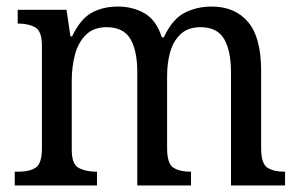

<svg xmlns="http://www.w3.org/2000/svg" viewBox="-20 -566 915 586"><path d="M25 0V-42H38Q69 -42 88.5 -54Q108 -66 108 -114V-426Q108 -471 87.5 -482.5Q67 -494 37 -494H34V-536H183L195 -455H200Q226 -509 260.5 -527.5Q295 -546 340 -546Q385 -546 421 -525.5Q457 -505 474 -452H480Q506 -508 543.5 -527Q581 -546 626 -546Q697 -546 737 -499Q777 -452 777 -350V-114Q777 -66 796.5 -54Q816 -42 847 -42H850V0H685V-346Q685 -411 664 -447Q643 -483 592 -483Q554 -483 531.5 -462Q509 -441 499.5 -407.5Q490 -374 490 -334V-114Q490 -66 509.5 -54Q529 -42 560 -42H563V0H399V-346Q399 -411 378 -447Q357 -483 305 -483Q266 -483 242.5 -460Q219 -437 209 -400Q199 -363 199 -320V-109Q199 -64 221 -53Q243 -42 274 -42H276V0Z"/></svg>

Font: Noto Serif Tamil SemiCondensed
Style: Regular
Weight: 400
Width: 4
Designer: Indian Type Foundry, Tom Grace, and the Monotype Design Team
Foundry: Monotype Imaging Inc.
Version: Version 2.004; ttfautohint (v1.8.4.7-5d5b)